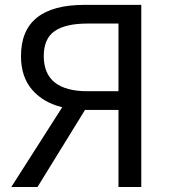

<svg xmlns="http://www.w3.org/2000/svg" viewBox="-20 -753 688 773"><path d="M457 -385.7V-658.2H333Q244.1 -658.2 200.2 -627.9Q156.2 -597.7 156.2 -527.3Q156.2 -385.7 333 -385.7ZM320.3 -733.4H548.8V0H457V-310.5H322.3L130.9 0H25.4L230.5 -321.3Q154.3 -339.8 109.4 -391.6Q64.5 -443.4 64.5 -527.3Q64.5 -733.4 320.3 -733.4Z"/></svg>

Font: GenYoGothic TW TTF Regular
Style: Regular
Weight: 400
Version: Version 1.300